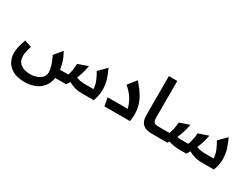

<svg xmlns="http://www.w3.org/2000/svg" viewBox="-67 -1465 3190 2430"><g transform="rotate(30 1527.5 -250.5)"><path d="M324 239Q218 239 152.5 202.5Q87 166 56.5 108Q26 50 26 -17Q26 -52 37 -105Q48 -158 72 -221L175 -187Q160 -142 152.5 -105Q145 -68 145 -41Q145 38 197 78Q249 118 341 118Q388 118 432 101.5Q476 85 504 54.5Q532 24 532 -19Q532 -55 517.5 -107Q503 -159 465 -237L560 -352Q599 -281 616 -222.5Q633 -164 639 -120H759Q772 -150 779.5 -198.5Q787 -247 789 -293L933 -343Q920 -280 906.5 -232.5Q893 -185 876 -143Q928 -120 1002 -120H1128Q1124 -180 1102.5 -232.5Q1081 -285 1049 -339L1158 -449Q1187 -388 1209.5 -320.5Q1232 -253 1233.5 -174Q1235 -95 1201 0H1031Q961 0 913 -15.5Q865 -31 830 -51Q816 -27 798 0H639Q622 111 539 175Q456 239 324 239Z M1357 0 1335 -120H1628Q1612 -187 1575 -249.5Q1538 -312 1463 -378L1557 -497Q1631 -416 1675 -340.5Q1719 -265 1733 -182.5Q1747 -100 1730 0Z M2051 0Q1983 0 1944 -21Q1905 -42 1888.5 -80Q1872 -118 1872 -169V-740H1995V-206Q1995 -160 2010.5 -140Q2026 -120 2079 -120H2117V0Z M2117 -120H2238Q2251 -150 2261.5 -198.5Q2272 -247 2273 -293L2417 -343Q2403 -274 2387 -223Q2371 -172 2350 -126Q2382 -120 2419 -120H2513Q2521 -138 2529 -167Q2537 -196 2542.5 -229.5Q2548 -263 2548 -293L2693 -343Q2668 -222 2633 -143Q2684 -120 2757 -120H2884Q2880 -180 2858.5 -232.5Q2837 -285 2805 -339L2914 -449Q2943 -388 2965.5 -320.5Q2988 -253 2989.5 -174Q2991 -95 2957 0H2787Q2716 0 2667.5 -15.5Q2619 -31 2585 -52Q2570 -28 2552 0H2451Q2401 0 2362.5 -8Q2324 -16 2294 -27Q2286 -14 2276 0H2117Q2087 0 2087 -61Q2087 -120 2117 -120Z"/></g></svg>

Font: Readex Pro Medium
Style: Regular
Weight: 500
Designer: Bonnie Shaver-Troup, Thomas Jockin
Foundry: Lexend
Version: Version 1.204; ttfautohint (v1.8.4.7-5d5b)